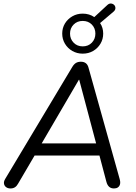

<svg xmlns="http://www.w3.org/2000/svg" viewBox="-20 -1062 769 1089"><path d="M39.8 6.9Q24.8 6.9 14.8 -0.4Q4.8 -7.7 2.7 -19.9Q0.5 -32.1 9.2 -46.7L390.6 -683.3Q399.8 -698.4 411.2 -705.2Q422.7 -711.9 438.6 -711.9Q455.6 -711.9 466.5 -703.7Q477.4 -695.5 481.8 -679L658 -49.2Q663.9 -29.6 660.8 -17.4Q657.6 -5.2 648.6 0.9Q639.7 6.9 626.6 6.9Q609.2 6.9 598.7 -2.8Q588.1 -12.6 583.3 -31.5L539.4 -197.4L570.9 -180H145.3L185.7 -196L82.1 -19.4Q74.8 -6.2 64.3 0.4Q53.9 6.9 39.8 6.9ZM427.3 -609.5 208.2 -234.6 185.7 -248.6H552.4L529.1 -233.6L429.3 -609.5ZM449.1 -757.7Q416.7 -757.7 390.3 -772.9Q363.8 -788.1 348.3 -814.1Q332.9 -840 332.9 -871.4Q332.9 -903.3 348.3 -928.8Q363.8 -954.2 390.3 -969.5Q416.7 -984.7 449.1 -984.7Q467.7 -984.7 484.5 -979.7Q501.2 -974.6 514.8 -965L588.1 -1032.9Q598.9 -1043.2 610 -1042Q621 -1040.8 628 -1033.4Q634.9 -1026 634.6 -1015.4Q634.4 -1004.8 623.6 -995.5L547.7 -931.2Q565.3 -905.1 565.3 -871.4Q565.3 -840 549.9 -814.1Q534.4 -788.1 508.2 -772.9Q482 -757.7 449.1 -757.7ZM449.1 -799Q480.8 -799 500.9 -819.9Q521 -840.8 521 -871.4Q521 -902.1 500.9 -922.7Q480.8 -943.3 449.1 -943.3Q417.9 -943.3 397.6 -922.7Q377.2 -902.1 377.2 -871.4Q377.2 -840.8 397.6 -819.9Q417.9 -799 449.1 -799Z"/></svg>

Font: Nunito ExtraLight
Style: Italic
Weight: 200
Italic angle: -9°
Designer: Vernon Adams
Foundry: Vernon Adams
Version: Version 3.602